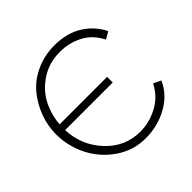

<svg xmlns="http://www.w3.org/2000/svg" viewBox="-180 -884 1060 1060"><g transform="rotate(-45 349.5 -354.0)"><path d="M622 -180 666 -159Q631 -81 552 -37.5Q473 6 380 6Q283 6 204.5 -48.5Q126 -103 85 -186Q44 -269 44 -360Q44 -425 67 -487.5Q90 -550 131.5 -601Q173 -652 239.5 -683Q306 -714 385 -714Q481 -714 548.5 -672Q616 -630 651 -559L609 -535Q574 -604 513 -635.5Q452 -667 381 -667Q297 -667 232.5 -625Q168 -583 135.5 -520.5Q103 -458 97 -385H468V-341H96Q101 -218 183.5 -129.5Q266 -41 384 -41Q455 -41 521 -76Q587 -111 622 -180Z"/></g></svg>

Font: Raleway
Style: Light
Weight: 300
Designer: Matt McInerney, Pablo Impallari, Rodrigo Fuenzalida
Foundry: Matt McInerney, Pablo Impallari, Rodrigo Fuenzalida
Version: Version 3.000